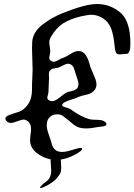

<svg xmlns="http://www.w3.org/2000/svg" viewBox="-20 -810 670 957"><path d="M215.8 -323.2Q215.8 -314.5 224.1 -310.1Q232.4 -305.7 240.2 -305.7Q254.9 -305.7 279.3 -325.7Q303.7 -345.7 315.4 -350.6Q318.4 -351.6 336.4 -356Q354.5 -360.4 362.8 -368.2Q371.1 -376 371.1 -393.6Q371.1 -402.3 357.4 -441.4Q356.4 -443.4 353 -455.6Q349.6 -467.8 347.2 -473.6Q344.7 -479.5 336.9 -485.8Q329.1 -492.2 318.4 -492.2Q309.6 -492.2 293 -483.4Q276.4 -474.6 269.5 -472.7Q266.6 -471.7 256.3 -470.2Q246.1 -468.8 240.2 -466.8Q234.4 -464.8 229 -458Q223.6 -451.2 223.6 -439.5Q223.6 -436.5 224.1 -430.2Q224.6 -423.8 224.6 -419.9Q224.6 -418 223.6 -403.3Q222.7 -388.7 221.7 -353.5Q221.7 -347.7 218.8 -337.4Q215.8 -327.1 215.8 -323.2ZM232.4 -15.6Q193.4 -23.4 161.6 -48.8Q129.9 -74.2 129.9 -111.3Q129.9 -121.1 132.3 -139.2Q134.8 -157.2 134.8 -166Q134.8 -189.5 123 -201.7Q111.3 -213.9 97.7 -213.9Q87.9 -213.9 66.4 -205.6Q44.9 -197.3 35.2 -197.3Q22.5 -197.3 14.6 -204.6Q6.8 -211.9 6.8 -219.7Q6.8 -229.5 27.8 -237.3Q48.8 -245.1 73.2 -252.4Q97.7 -259.8 118.7 -288.6Q139.6 -317.4 139.6 -364.3V-389.6Q139.6 -403.3 141.1 -423.3Q142.6 -443.4 142.6 -461.9Q142.6 -481.4 141.1 -516.1Q139.6 -550.8 139.6 -567.4Q139.6 -590.8 140.6 -602.5Q144.5 -649.4 189 -685.1Q233.4 -720.7 291 -744.1Q405.3 -790 462.9 -790Q524.4 -790 573.2 -752.9Q629.9 -711.9 629.9 -593.8Q629.9 -566.4 625.5 -555.2Q621.1 -543.9 615.7 -542.5Q610.4 -541 590.8 -540Q587.9 -540 584 -539.6Q580.1 -539.1 577.1 -539.1Q561.5 -539.1 557.6 -548.8Q552.7 -561.5 549.3 -596.7Q545.9 -631.8 536.1 -661.6Q526.4 -691.4 503.9 -710.9Q471.7 -736.3 434.6 -736.3Q418.9 -736.3 383.8 -728.5Q329.1 -715.8 294.4 -693.4Q259.8 -670.9 234.4 -627Q225.6 -612.3 225.6 -597.7Q225.6 -591.8 228 -577.1Q230.5 -562.5 230.5 -553.7Q230.5 -547.9 228 -537.6Q225.6 -527.3 225.6 -523.4Q225.6 -512.7 233.4 -507.3Q241.2 -502 248 -502Q255.9 -502 271 -510.7Q286.1 -519.5 293.9 -521.5Q306.6 -525.4 330.6 -540.5Q354.5 -555.7 369.1 -555.7Q381.8 -555.7 391.6 -550.3Q401.4 -544.9 407.7 -534.7Q414.1 -524.4 418 -515.6Q421.9 -506.8 425.8 -492.7Q429.7 -478.5 431.6 -473.6Q434.6 -465.8 443.4 -445.8Q452.1 -425.8 456.5 -413.1Q460.9 -400.4 460.9 -388.7Q460.9 -376 453.1 -363.3Q439.5 -343.8 410.6 -337.9Q381.8 -332 372.1 -327.1Q366.2 -323.2 343.8 -316.4Q321.3 -309.6 305.7 -302.2Q290 -294.9 290 -286.1Q290 -281.2 296.9 -278.3Q303.7 -275.4 314.5 -272.5Q325.2 -269.5 330.1 -266.6Q383.8 -227.5 425.8 -215.8Q436.5 -212.9 459 -212.9H461.9Q500 -212.9 509.8 -195.3Q510.7 -193.4 510.7 -190.4Q510.7 -185.5 504.9 -183.1Q499 -180.7 484.4 -178.7Q469.7 -176.8 467.8 -176.8Q433.6 -169.9 410.2 -169.9Q384.8 -169.9 369.1 -176.3Q353.5 -182.6 338.9 -195.8Q324.2 -209 318.4 -212.9Q310.5 -217.8 301.3 -226.1Q292 -234.4 284.7 -237.3Q277.3 -240.2 264.6 -240.2Q244.1 -240.2 231.4 -229Q218.8 -217.8 215.8 -206.5Q212.9 -195.3 212.9 -184.6Q212.9 -168 223.6 -137.7Q234.4 -107.4 237.3 -95.7Q247.1 -52.7 289.1 -52.7Q308.6 -52.7 339.4 -62.5Q370.1 -72.3 379.9 -72.3Q389.6 -72.3 389.6 -68.4Q389.6 -58.6 354.5 -39.6Q319.3 -20.5 283.2 -14.6V-12.7Q285.2 20.5 285.2 26.4Q285.2 43 281.2 51.8Q277.3 60.5 264.6 76.2Q253.9 91.8 223.6 109.4Q193.4 127 182.6 127Q179.7 127 179.7 125Q179.7 122.1 183.6 118.2Q195.3 104.5 209.5 95.2Q223.6 85.9 228.5 73.2Q235.4 58.6 235.4 41Q235.4 33.2 233.9 17.1Q232.4 1 232.4 -6.8Z"/></svg>

Font: Isabella
Style: Medium
Weight: 500
Designer: John Stracke
Version: Version 001.202